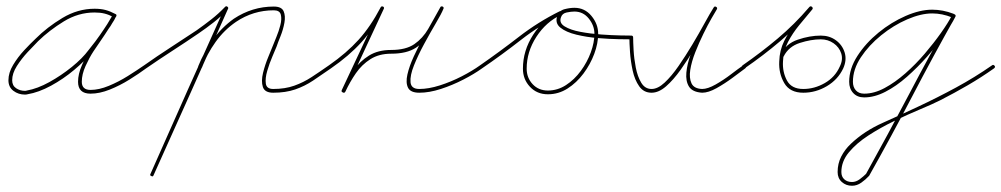

<svg xmlns="http://www.w3.org/2000/svg" viewBox="-20 -291 3207 615"><path d="M352 -238Q350 -233 344 -236Q329 -244 315 -247.5Q301 -251 283 -251Q231 -251 184.5 -222.5Q138 -194 102 -159Q88 -145 68.5 -124Q49 -103 34 -79.5Q19 -56 19 -34Q19 -17 31.5 -8.5Q44 0 60 0Q63 0 66 -1Q100 -7 138 -28Q176 -49 210 -76.5Q244 -104 264 -131Q286 -158 305 -185.5Q324 -213 341 -243Q344 -248 349 -245Q354 -243 351 -237Q346 -226 339 -216Q339 -216 339 -216Q339 -216 339 -216Q337 -212 334 -207.5Q331 -203 328 -199Q328 -199 328 -199Q328 -199 328 -199Q316 -180 303.5 -162Q291 -144 279 -126Q279 -126 279 -126Q279 -126 279 -126Q266 -106 254 -79.5Q242 -53 242 -29Q242 -3 270 -3Q297 -3 328.5 -16Q360 -29 389.5 -47.5Q419 -66 442 -82Q446 -85 450 -80Q453 -76 448 -72Q425 -55 394.5 -36Q364 -17 331.5 -4Q299 9 270 9Q230 9 230 -29Q230 -54 242.5 -82.5Q255 -111 269 -132Q269 -132 269 -132Q269 -132 269 -132Q281 -151 293.5 -169Q306 -187 318 -205Q318 -205 318 -205Q318 -205 318 -205Q321 -209 323.5 -213.5Q326 -218 329 -222Q329 -222 329 -222Q329 -222 329 -222Q335 -232 341 -243Q343 -248 349 -245Q354 -242 351 -237Q334 -207 314.5 -179Q295 -151 274 -123Q252 -96 217.5 -67Q183 -38 143.5 -16.5Q104 5 68 11Q64 12 60 12Q39 12 23 0Q7 -12 7 -34Q7 -58 22 -83Q37 -108 57.5 -130Q78 -152 94 -167Q131 -204 180 -233.5Q229 -263 283 -263Q303 -263 318 -259Q333 -255 350 -246Q355 -244 352 -238Z M448 -72Q444 -69 440 -74Q437 -78 442 -82Q483 -111 525.5 -138.5Q568 -166 610 -194Q634 -211 657 -229Q680 -247 701 -269Q701 -269 701 -269Q701 -269 701 -269Q705 -273 709 -269Q713 -265 709 -260Q688 -238 664.5 -219.5Q641 -201 616 -184Q575 -156 532.5 -128.5Q490 -101 448 -72Q448 -72 448 -72Q448 -72 448 -72ZM707 -270Q713 -268 710 -262Q651 -129 591.5 4Q532 137 472 270Q472 270 472 270Q472 270 472 270Q470 276 465 273Q459 271 462 266Q521 132 580.5 -1Q640 -134 700 -267Q702 -272 707 -270ZM619 -71Q613 -74 615 -79Q633 -124 661.5 -163.5Q690 -203 729 -231Q788 -270 857 -270Q882 -270 888.5 -255Q895 -240 891 -218Q887 -196 878.5 -175Q870 -154 866 -142Q862 -132 852.5 -110Q843 -88 836 -64Q829 -40 831.5 -23Q834 -6 855 -6Q893 -6 922.5 -16.5Q952 -27 978 -44Q1004 -61 1034 -82Q1034 -82 1034 -82Q1034 -82 1034 -82Q1038 -85 1042 -80Q1045 -76 1040 -72Q1010 -51 983 -33Q956 -15 925.5 -4.5Q895 6 855 6Q828 6 822 -12.5Q816 -31 822.5 -57.5Q829 -84 839.5 -109Q850 -134 855 -147Q858 -155 865.5 -173Q873 -191 878 -210.5Q883 -230 879.5 -244Q876 -258 857 -258Q791 -258 736 -221Q698 -195 670.5 -156.5Q643 -118 627 -75Q624 -69 619 -71Z M1032 -74Q1029 -79 1034 -82Q1090 -121 1128.5 -163.5Q1167 -206 1199 -267Q1201 -272 1207 -270Q1212 -267 1209 -262Q1178 -196 1147.5 -130Q1117 -64 1086 3Q1083 8 1078 5Q1072 3 1075 -3Q1091 -36 1112 -65.5Q1133 -95 1162 -113Q1191 -131 1233 -131Q1280 -131 1307 -149.5Q1334 -168 1352 -199Q1370 -230 1390 -267Q1392 -272 1398 -270Q1403 -267 1400 -262Q1394 -247 1376 -216.5Q1358 -186 1338.5 -150Q1319 -114 1306 -81.5Q1293 -49 1295 -27.5Q1297 -6 1323 -6Q1353 -6 1389 -17.5Q1425 -29 1459 -46.5Q1493 -64 1518 -82Q1518 -82 1518 -82Q1518 -82 1518 -82Q1522 -85 1526 -80Q1529 -76 1524 -72Q1499 -54 1464 -36Q1429 -18 1392 -6Q1355 6 1323 6Q1295 6 1287 -10Q1279 -26 1285 -52.5Q1291 -79 1305.5 -110.5Q1320 -142 1337 -172.5Q1354 -203 1368.5 -228.5Q1383 -254 1390 -267Q1392 -272 1397 -270Q1403 -267 1400 -262Q1379 -222 1360 -189.5Q1341 -157 1312 -138Q1283 -119 1233 -119Q1194 -119 1166.5 -101.5Q1139 -84 1120 -56.5Q1101 -29 1086 3Q1083 8 1078 5Q1072 3 1075 -3Q1106 -69 1137 -135Q1168 -201 1199 -267Q1201 -272 1207 -270Q1212 -267 1209 -262Q1177 -199 1137.5 -155.5Q1098 -112 1040 -72Q1035 -69 1032 -74Z M1516 -74Q1513 -79 1518 -82Q1580 -125 1642 -173Q1704 -221 1773 -255Q1778 -257 1781 -252Q1783 -247 1778 -244Q1729 -221 1698 -173Q1667 -125 1667 -71Q1667 -42 1686 -21.5Q1705 -1 1735 -1Q1766 -1 1793 -18.5Q1820 -36 1840.5 -64Q1861 -92 1872.5 -123.5Q1884 -155 1884 -183Q1884 -209 1866 -231.5Q1848 -254 1820 -254Q1809 -254 1795 -251Q1781 -248 1777 -236Q1777 -236 1777 -236Q1777 -236 1777 -236Q1770 -218 1788.5 -206.5Q1807 -195 1839 -189Q1871 -183 1905.5 -180.5Q1940 -178 1967 -177.5Q1994 -177 2002 -177Q2002 -177 2002 -177Q2002 -177 2002 -177Q2008 -177 2008 -171Q2008 -165 2002 -165Q1991 -165 1961.5 -165.5Q1932 -166 1895.5 -169Q1859 -172 1826 -180Q1793 -188 1775 -202.5Q1757 -217 1765 -240Q1765 -240 1765 -240Q1765 -240 1765 -240Q1771 -257 1788 -261.5Q1805 -266 1820 -266Q1853 -266 1874.5 -240Q1896 -214 1896 -183Q1896 -152 1883.5 -118.5Q1871 -85 1849 -55.5Q1827 -26 1798 -7.5Q1769 11 1735 11Q1700 11 1677.5 -13Q1655 -37 1655 -71Q1655 -129 1688 -180Q1721 -231 1773 -255Q1778 -257 1781 -252Q1783 -247 1778 -244Q1710 -211 1648.5 -163Q1587 -115 1524 -72Q1519 -69 1516 -74Z M1996 -171Q1996 -177 2002 -177Q2008 -177 2008 -171Q2008 -157 2009.5 -130Q2011 -103 2016.5 -74.5Q2022 -46 2034 -26Q2046 -6 2067 -6Q2087 -6 2109 -26.5Q2131 -47 2153.5 -79.5Q2176 -112 2197.5 -148Q2219 -184 2236.5 -216Q2254 -248 2266 -267Q2269 -272 2274 -269Q2279 -266 2276 -261Q2271 -253 2259 -232Q2247 -211 2233 -182.5Q2219 -154 2207 -123.5Q2195 -93 2191 -67Q2187 -41 2195 -24Q2203 -7 2229 -6Q2229 -6 2229 -6Q2229 -6 2229 -6Q2247 -6 2272.5 -20.5Q2298 -35 2321.5 -53Q2345 -71 2361 -82Q2361 -82 2361 -82Q2361 -82 2361 -82Q2365 -85 2369 -80Q2372 -76 2367 -72Q2351 -60 2326 -41.5Q2301 -23 2275 -8.5Q2249 6 2229 6Q2229 6 2229 6Q2229 6 2229 6Q2198 4 2187 -13.5Q2176 -31 2178.5 -58.5Q2181 -86 2192.5 -117.5Q2204 -149 2218.5 -179.5Q2233 -210 2246.5 -233.5Q2260 -257 2266 -267Q2269 -272 2274 -269Q2279 -266 2276 -261Q2263 -240 2245 -207Q2227 -174 2205.5 -137.5Q2184 -101 2160.5 -68Q2137 -35 2113.5 -14.5Q2090 6 2067 6Q2042 6 2027.5 -14.5Q2013 -35 2006.5 -65Q2000 -95 1998 -124.5Q1996 -154 1996 -171Q1996 -171 1996 -171Q1996 -171 1996 -171Z M2365 -72Q2361 -69 2357 -74Q2354 -78 2359 -82Q2418 -123 2471.5 -168Q2525 -213 2572 -268Q2576 -273 2581 -269Q2585 -265 2582 -261Q2561 -236 2540 -210.5Q2519 -185 2504 -156.5Q2489 -128 2488 -94Q2488 -94 2488 -94Q2488 -94 2488 -94Q2488 -94 2488 -94Q2488 -94 2488 -94Q2486 -61 2500.5 -33.5Q2515 -6 2553 -6Q2589 -6 2622 -25Q2655 -44 2670 -78Q2681 -100 2674.5 -120Q2668 -140 2650 -152.5Q2632 -165 2609 -165Q2609 -165 2609 -165Q2609 -165 2609 -165Q2609 -165 2609 -165Q2609 -165 2609 -165Q2578 -165 2542 -153.5Q2506 -142 2490 -110Q2488 -105 2482 -108Q2477 -110 2480 -116Q2497 -151 2535.5 -164Q2574 -177 2609 -177Q2609 -177 2609 -177Q2609 -177 2609 -177Q2609 -177 2609 -177Q2609 -177 2609 -177Q2637 -177 2657.5 -162Q2678 -147 2685.5 -123Q2693 -99 2681 -72Q2664 -36 2628.5 -15Q2593 6 2553 6Q2510 6 2492 -25Q2474 -56 2476 -94Q2476 -94 2476 -94Q2476 -94 2476 -94Q2476 -94 2476 -94Q2476 -94 2476 -94Q2477 -130 2492 -160Q2507 -190 2529 -216.5Q2551 -243 2572 -268Q2576 -273 2581 -269Q2585 -265 2582 -261Q2533 -205 2479.5 -159.5Q2426 -114 2365 -72Q2365 -72 2365 -72Q2365 -72 2365 -72Z M3038 -239Q3035 -233 3030 -235Q2998 -248 2966 -248Q2930 -248 2886 -229Q2842 -210 2802.5 -178Q2763 -146 2737.5 -107.5Q2712 -69 2712 -29Q2712 -12 2721.5 -1.5Q2731 9 2748 9Q2780 9 2813.5 -9Q2847 -27 2880 -56Q2913 -85 2942 -119Q2971 -153 2994 -185.5Q3017 -218 3030 -243Q3033 -248 3038 -245Q3043 -242 3040 -237Q3027 -211 3003.5 -177.5Q2980 -144 2949.5 -109.5Q2919 -75 2885 -45Q2851 -15 2816 3Q2781 21 2748 21Q2726 21 2713 7Q2700 -7 2700 -29Q2700 -71 2726.5 -112Q2753 -153 2794 -186.5Q2835 -220 2881 -240Q2927 -260 2966 -260Q3000 -260 3034 -247Q3040 -244 3038 -239ZM3030 -243Q3033 -248 3038 -245Q3043 -242 3040 -237Q2969 -111 2902 17.5Q2835 146 2764 272Q2764 272 2764 272Q2763 273 2763 273Q2753 284 2739 294Q2725 304 2709 304Q2690 304 2676.5 292Q2663 280 2663 260Q2663 233 2674.5 210.5Q2686 188 2705 170Q2748 129 2807.5 102.5Q2867 76 2920 51Q2982 22 3042 -10.5Q3102 -43 3158 -82Q3162 -85 3166 -80Q3169 -76 3164 -72Q3123 -43 3080 -18Q3037 7 2992 30Q2966 43 2926.5 59.5Q2887 76 2843.5 97Q2800 118 2761.5 143Q2723 168 2699 197Q2675 226 2675 260Q2675 275 2684.5 283.5Q2694 292 2709 292Q2722 292 2734 283Q2746 274 2755 265Q2755 265 2754 266Q2754 266 2754 266Q2824 140 2891.5 11.5Q2959 -117 3030 -243Q3030 -243 3030 -243Q3030 -243 3030 -243Z"/></svg>

Font: FRB American Cursive Thin
Style: Italic
Weight: 100
Italic angle: -25°
Version: Version 2.0;Modular Font Editor K font №1